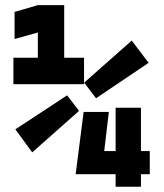

<svg xmlns="http://www.w3.org/2000/svg" viewBox="-20 -713 626 733"><path d="M268.6 -47.9H421.4V0H518.1V-47.9H551.8V-136.2H518.1V-301.8H421.4V-136.2H377.9L395.5 -285.6H299.3L269 -49.3ZM31.2 -391.6H300.8V-492.7H225.1V-693.4H124.5L35.6 -667.5V-564L124.5 -588.9V-492.7H31.2ZM346.7 -337.9 547.4 -473.1 482.9 -558.1 301.3 -397.5ZM103 -131.3 281.7 -289.6 236.3 -349.1 38.6 -219.2Z"/></svg>

Font: Cascadia Code
Style: Bold
Weight: 700
Monospace: yes
Designer: Aaron Bell
Foundry: Saja Typeworks
Version: Version 2404.023